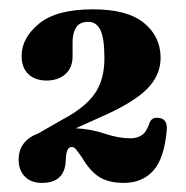

<svg xmlns="http://www.w3.org/2000/svg" viewBox="-20 -734 408 422"><path d="M21 -383Q21 -424.5 64.5 -441L116 -470.5Q166.5 -497 188 -527.8Q209.5 -558.5 209.5 -605.5Q209.5 -649.5 200.8 -667.8Q192 -686 174 -686Q155 -686 147.2 -673.5Q139.5 -661 139.5 -641.5V-609.5Q139.5 -585.5 123.8 -571.2Q108 -557 82.5 -557Q57 -557 42.2 -571.2Q27.5 -585.5 27.5 -611Q27.5 -650.5 65.8 -682Q104 -713.5 184.5 -713.5Q260 -713.5 296.5 -683.5Q333 -653.5 333 -607Q333 -568 302.2 -537.5Q271.5 -507 197.5 -475L146.5 -452Q179.5 -450.5 210.2 -440.2Q241 -430 266.5 -430Q281.5 -430 291.8 -437Q302 -444 308 -462Q312.5 -476.5 327 -475Q349 -474 346.5 -447.5Q341 -385.5 316.8 -358.8Q292.5 -332 252.5 -332Q219 -332 198.2 -345Q177.5 -358 160.5 -387.5Q152 -399.5 147.5 -405.2Q143 -411 137.5 -411Q125 -411 124.5 -381Q122.5 -332 72 -332Q48.5 -332 34.8 -345.8Q21 -359.5 21 -383Z"/></svg>

Font: Fraunces 72pt S050
Style: Bold
Weight: 700
Version: Version 1.000; ttfautohint (v1.8.3)